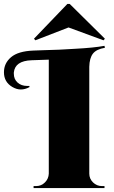

<svg xmlns="http://www.w3.org/2000/svg" viewBox="-59 -952 577 972"><path d="M282 -932H294L472 -756L465 -748L288 -813L120 -748L113 -756ZM457 -10H470V0H111V-10H124Q150 -10 168.5 -28.5Q187 -47 188 -73V-650L101 -647Q17 -644 11 -585Q11 -582 11 -579Q11 -551 30 -534Q49 -517 78 -517Q84 -517 90 -517V-511Q68 -499 46.5 -499Q25 -499 3 -512Q-39 -537 -39 -586Q-39 -632 -3 -662.5Q33 -693 110 -696Q124 -697 164 -698Q204 -699 241 -700.5Q278 -702 321 -705Q416 -710 470 -720L472 -710Q429 -703 411.5 -680.5Q394 -658 393 -614V-73Q393 -47 412 -28.5Q431 -10 457 -10Z"/></svg>

Font: Cinzel Decorative Black
Style: Regular
Weight: 900
Designer: Natanael Gama
Version: Version 1.002;PS 001.002;hotconv 1.0.56;makeotf.lib2.0.21325